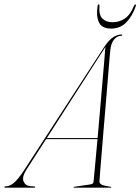

<svg xmlns="http://www.w3.org/2000/svg" viewBox="-67 -870 650 890"><path d="M55.5 -83.5Q33.5 -48.5 42.5 -28.5Q51.5 -8.5 74 -7L91 -6Q96 -6 96 -3Q96 0 91 0H-42Q-47 0 -47 -3Q-47 -6 -42 -6Q-21.5 -6 -1.8 -23Q18 -40 46 -83L414.5 -650Q438 -685.5 458 -697.8Q478 -710 495 -710Q500.5 -710 499.5 -707Q499.5 -704 494.5 -704Q476.5 -704 462.2 -687.2Q448 -670.5 444.5 -639Q444 -637 441.2 -604.8Q438.5 -572.5 434.2 -520.2Q430 -468 424.8 -405.8Q419.5 -343.5 414.2 -280.5Q409 -217.5 404.5 -163.2Q400 -109 397.2 -72.8Q394.5 -36.5 394 -29Q393.5 -21 402.2 -15.2Q411 -9.5 446 -4Q449 -4 449 -2Q449 0 446 0H277Q274 0 274 -2Q274 -4 276 -4L350.5 -15Q360.5 -16.5 363.2 -19.5Q366 -22.5 367 -30Q368 -40 373 -95Q378 -150 385 -225H146.5ZM417.5 -646 150 -230H385.5Q391 -292.5 396.8 -360Q402.5 -427.5 407.8 -488.5Q413 -549.5 416.8 -593.5Q420.5 -637.5 421.5 -653Q421 -651.5 420 -649.8Q419 -648 417.5 -646ZM455 -767Q486 -767 511.5 -784Q537 -801 554 -843Q557 -849.5 560.5 -849.5Q564.5 -849.5 562.5 -842Q547 -796 518.8 -766.8Q490.5 -737.5 447.5 -737.5Q405 -737.5 391.5 -766.8Q378 -796 385.5 -842Q386 -849.5 390.5 -849.5Q394.5 -849.5 394 -843Q390.5 -801 407.5 -784Q424.5 -767 455 -767Z"/></svg>

Font: Fraunces 144pt S000 Thin
Style: Italic
Weight: 100
Italic angle: -16°
Version: Version 1.000; ttfautohint (v1.8.3)